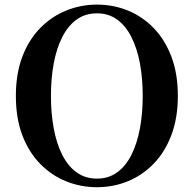

<svg xmlns="http://www.w3.org/2000/svg" viewBox="-20 -779 825 818"><path d="M392.9 18.6Q324.2 18.6 261.8 -6.5Q199.5 -31.6 151.1 -81Q102.7 -130.4 75.1 -202.8Q47.6 -275.2 47.6 -370.5Q47.6 -464.8 75.1 -537.3Q102.7 -609.9 151.1 -659.3Q199.5 -708.6 261.8 -734Q324.2 -759.4 392.9 -759.4Q462.5 -759.4 524.4 -734.3Q586.3 -709.2 634.4 -659.8Q682.6 -610.4 710.1 -537.9Q737.7 -465.3 737.7 -370.5Q737.7 -276.2 710.1 -203.4Q682.6 -130.6 634.4 -81.3Q586.3 -31.9 524.4 -6.6Q462.5 18.6 392.9 18.6ZM392.9 -18Q442.6 -18 479.3 -44.8Q515.9 -71.5 540 -119.4Q564.1 -167.3 576.1 -231.5Q588 -295.6 588 -370.5Q588 -445.3 576.1 -509.2Q564.1 -573 540 -620.8Q515.9 -668.7 479.3 -695.5Q442.6 -722.2 392.9 -722.2Q343.1 -722.2 306.2 -695.5Q269.3 -668.7 245.1 -620.8Q220.9 -573 209 -509.2Q197 -445.3 197 -370.5Q197 -295.6 209 -231.5Q220.9 -167.3 245.1 -119.4Q269.3 -71.5 306.2 -44.8Q343.1 -18 392.9 -18Z"/></svg>

Font: Noto Serif SC
Style: Regular
Weight: 200
Designer: Ryoko NISHIZUKA 西塚涼子 (kana & ideographs); Frank Grießhammer (Latin, Greek & Cyrillic); Wenlong ZHANG 张文龙 (bopomofo); San
Foundry: Adobe
Version: Version 2.001;hotconv 1.1.0;makeotfexe 2.6.0